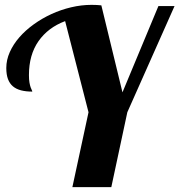

<svg xmlns="http://www.w3.org/2000/svg" viewBox="-20 -770 738 790"><path d="M277.8 0 344.2 -308.1 248 -683.1Q177.7 -656.7 138.4 -600.6Q99.1 -544.4 99.1 -460.9Q99.1 -441.9 101.3 -429.9Q103.5 -418 106 -410.9Q108.4 -403.8 110.6 -399.9Q112.8 -396 112.8 -393.1Q86.9 -393.1 66.9 -398.2Q46.9 -403.3 33.4 -414.6Q20 -425.8 12.9 -444.3Q5.9 -462.9 5.9 -490.2Q5.9 -523.4 20.3 -555.7Q34.7 -587.9 59.8 -616.7Q85 -645.5 118.9 -669.9Q152.8 -694.3 191.7 -712.2Q230.5 -730 272.7 -740Q314.9 -750 356.9 -750Q368.2 -750 377.7 -749.5Q387.2 -749 397 -748L483.9 -390.1L631.8 -745.1H698.2L503.9 -308.1L438 0Z"/></svg>

Font: Lobster
Style: Regular
Weight: 400
Designer: Pablo Impallari
Foundry: Pablo Impallari
Version: Version 1.007; ttfautohint (v1.1) -l 8 -r 50 -G 50 -x 14 -D 